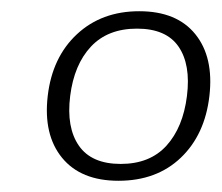

<svg xmlns="http://www.w3.org/2000/svg" viewBox="-20 -736 395 342"><path d="M228 -716Q295 -716 328 -675Q361 -634 353 -565Q345 -496 302 -455Q259 -414 191 -414Q124 -414 90.5 -455Q57 -496 65 -565Q73 -634 117 -675Q161 -716 228 -716ZM195 -444Q247 -444 276.5 -476.5Q306 -509 313 -565Q320 -621 298 -653Q276 -685 224 -685Q172 -685 142 -653Q112 -621 105 -565Q98 -509 120.5 -476.5Q143 -444 195 -444Z"/></svg>

Font: Aleo Light
Style: Italic
Weight: 300
Italic angle: -7°
Designer: Alessio Laiso
Foundry: Alessio Laiso
Version: Version 2.001;gftools[0.9.29]